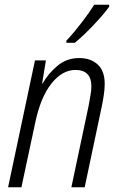

<svg xmlns="http://www.w3.org/2000/svg" viewBox="-20 -786 498 807"><path d="M14 1H70L128 -270Q150 -376 195.5 -434Q241 -492 297 -492Q364 -492 364 -423Q364 -405 360 -383.5Q356 -362 352 -339L280 1H336L407 -335Q412 -358 416 -384.5Q420 -411 420 -431Q421 -486 391.5 -514Q362 -542 313 -542Q260 -542 221 -509Q182 -476 159 -435H157L173 -532H127ZM259 -606H294Q328 -633 372.5 -680Q417 -727 439 -758V-766H376Q356 -734 323.5 -691.5Q291 -649 259 -615Z"/></svg>

Font: Noto Sans Display SemiCondensed Light
Style: Italic
Weight: 300
Width: 4
Italic angle: -12°
Designer: Monotype Design Team
Foundry: Monotype Imaging Inc.
Version: Version 1.900